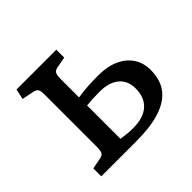

<svg xmlns="http://www.w3.org/2000/svg" viewBox="-127 -654 802 802"><g transform="rotate(-45 273.5 -253.5)"><path d="M51.8 0V-46.9L100.1 -56.2Q116.2 -59.1 121.1 -68.6Q126 -78.1 126 -104V-407.2Q126 -430.2 121.1 -438.5Q116.2 -446.8 101.1 -450.2L47.9 -460.9L58.1 -506.8H293V-460L245.1 -451.2Q229 -448.2 224.1 -438.7Q219.2 -429.2 219.2 -402.8V-298.8Q253.4 -303.7 280.3 -305.4Q307.1 -307.1 340.8 -307.1Q394 -307.1 432.1 -290Q470.2 -272.9 491.2 -241.9Q512.2 -210.9 512.2 -168Q512.2 -110.8 484.6 -74Q457 -37.1 401.1 -18.6Q345.2 0 258.8 0ZM287.1 -47.9Q349.1 -47.9 381.1 -76.4Q413.1 -105 413.1 -158.2Q413.1 -204.1 382.6 -229.5Q352.1 -254.9 296.9 -254.9Q272 -254.9 253.9 -253.9Q235.8 -252.9 219.2 -251V-54.2Q236.3 -51.3 253.2 -49.6Q270 -47.9 287.1 -47.9Z"/></g></svg>

Font: Literata
Style: Regular
Weight: 400
Designer: Latin by Veronika Burian and Jose Scaglione. Greek by Irene Vlachou. Cyrillic by Vera Evstafieva.
Foundry: TypeTogether
Version: Version 3.002